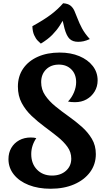

<svg xmlns="http://www.w3.org/2000/svg" viewBox="-20 -1135 671 1180"><path d="M233 -630Q233 -585 257.5 -549Q282 -513 320 -482Q358 -451 401 -420.5Q444 -390 482 -356.5Q520 -323 544.5 -282Q569 -241 569 -188Q569 -125 533.5 -77Q498 -29 435.5 -2Q373 25 291 25Q215 25 156.5 2Q98 -21 65 -62.5Q32 -104 32 -157Q32 -196 49.5 -226Q67 -256 98 -273Q129 -290 169 -290Q180 -290 188 -289Q196 -288 203 -286Q172 -240 172 -188Q172 -129 207.5 -92.5Q243 -56 300 -56Q352 -56 385 -85Q418 -114 418 -160Q418 -200 394.5 -232.5Q371 -265 333.5 -295Q296 -325 254 -356Q212 -387 174.5 -422.5Q137 -458 113.5 -502Q90 -546 90 -603Q90 -666 122 -713Q154 -760 212 -786Q270 -812 347 -812Q415 -812 467.5 -790Q520 -768 550 -729.5Q580 -691 580 -641Q580 -603 561.5 -572.5Q543 -542 512 -524.5Q481 -507 441 -507Q428 -507 417 -508Q406 -509 398 -511Q421 -535 434.5 -567Q448 -599 448 -630Q448 -679 418.5 -708.5Q389 -738 342 -738Q293 -738 263 -708Q233 -678 233 -630ZM231 -867Q224 -873 212 -885Q200 -897 190 -919Q180 -941 179 -974Q250 -1013 293 -1045.5Q336 -1078 368 -1115Q397 -1113 412.5 -1101Q428 -1089 437.5 -1068Q447 -1047 457 -1020Q467 -993 484 -961Q501 -929 532 -895Q510 -885 493.5 -881.5Q477 -878 460 -878Q427 -878 408 -896Q389 -914 376.5 -960Q364 -1006 349 -1088L384 -1038Q366 -1007 347 -977.5Q328 -948 301 -920.5Q274 -893 231 -867Z"/></svg>

Font: Merienda
Style: Bold
Weight: 700
Designer: Eduardo Rodriguez Tunni
Foundry: Eduardo Rodriguez Tunni
Version: Version 2.001